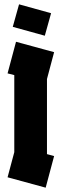

<svg xmlns="http://www.w3.org/2000/svg" viewBox="-20 -867 285 887"><path d="M191 0 15 -48 46 -164V-520L15 -528L54 -674L230 -626L197 -502V-155L230 -146ZM187 -702 39 -743 68 -847 216 -806Z"/></svg>

Font: Blaka
Style: Regular
Weight: 400
Designer: Mohamed Gaber
Foundry: Kief Type Foundry
Version: Version 1.003; ttfautohint (v1.8.4.7-5d5b)